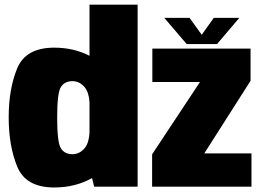

<svg xmlns="http://www.w3.org/2000/svg" viewBox="-20 -805 1132 828"><path d="M386 0 377 -37Q304.5 3.5 214 3.5Q91.5 3.5 54.5 -86Q17.5 -175.5 17.5 -299Q17.5 -422.5 54.5 -511Q91.5 -599.5 214 -599.5Q297.5 -599.5 366 -564.5V-785H573.5V0ZM366 -232V-364Q363.5 -406.5 345 -429Q323 -455 292.5 -455Q258.5 -455 242.5 -429.5Q226.5 -404 226.5 -298.5Q226.5 -191 242.5 -165.5Q258.5 -140 292.5 -140Q323 -140 345 -166Q363.5 -188.5 366 -232ZM636 0V-139.5L842.5 -451.5H637V-595.5H1060.5V-456.5L861 -143.5H1064.5V0ZM785 -615 688.5 -728H797.5L850 -655L902 -728H1012L916 -615Z"/></svg>

Font: Anybody Black
Style: Regular
Weight: 900
Designer: Tyler Finck
Foundry: Etcetera Type Company
Version: Version 1.010; ttfautohint (v1.8.3) -l 8 -r 50 -G 200 -x 14 